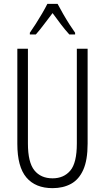

<svg xmlns="http://www.w3.org/2000/svg" viewBox="-20 -967 544 997"><path d="M435 -221Q435 -136 412.5 -85.5Q390 -35 349 -12.5Q308 10 253 10Q164 10 117 -45.5Q70 -101 70 -220V-714H125V-222Q125 -124 158.5 -82.5Q192 -41 253 -41Q311 -41 345 -81Q379 -121 379 -222V-714H435ZM279 -947Q291 -924 308 -894.5Q325 -865 342 -838.5Q359 -812 370 -797V-788H340Q319 -811 296.5 -840.5Q274 -870 253 -899Q232 -872 208.5 -840.5Q185 -809 166 -788H135V-797Q149 -817 166 -843.5Q183 -870 199 -897.5Q215 -925 226 -947Z"/></svg>

Font: Noto Sans ExtraCondensed Light
Style: Regular
Weight: 300
Width: 2
Designer: Monotype Design Team
Foundry: Monotype Imaging Inc.
Version: Version 2.013; ttfautohint (v1.8.4.7-5d5b)